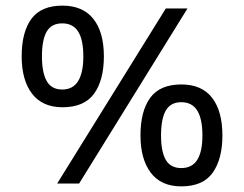

<svg xmlns="http://www.w3.org/2000/svg" viewBox="-20 -652 868 682"><path d="M569 -622H646L261 0H183ZM202 -271Q131 -271 94 -319Q57 -367 57 -452Q57 -538 91.5 -585Q126 -632 202 -632Q274 -632 311.5 -585Q349 -538 349 -452Q349 -367 314 -319Q279 -271 202 -271ZM201 -334Q239 -334 257.5 -364Q276 -394 276 -452Q276 -511 257.5 -540Q239 -569 201 -569Q163 -569 146 -540Q129 -511 129 -452Q129 -394 146 -364Q163 -334 201 -334ZM624 10Q552 10 515.5 -38.5Q479 -87 479 -171Q479 -257 513.5 -304.5Q548 -352 624 -352Q697 -352 733.5 -304.5Q770 -257 770 -171Q770 -87 735.5 -38.5Q701 10 624 10ZM624 -55Q662 -55 680.5 -84Q699 -113 699 -171Q699 -230 680.5 -259.5Q662 -289 624 -289Q586 -289 569 -259.5Q552 -230 552 -171Q552 -113 569 -84Q586 -55 624 -55Z"/></svg>

Font: ukorean85
Style: Book
Weight: 400
Designer: Jelle Bosma - Monotype Design Team
Foundry: Monotype Imaging Inc.
Version: Version 2.003